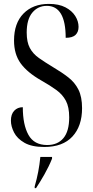

<svg xmlns="http://www.w3.org/2000/svg" viewBox="-20 -744 475 985"><path d="M207 10Q143 10 105.5 -11.5Q68 -33 52 -64.5Q36 -96 36 -125Q36 -158 53 -176Q70 -194 97 -194Q97 -104 126 -52Q155 0 222 0Q276 0 305.5 -35.5Q335 -71 335 -142Q335 -195 318 -227Q301 -259 269.5 -282Q238 -305 192 -331Q120 -372 86 -419Q52 -466 52 -536Q52 -625 100.5 -674.5Q149 -724 231 -724Q282 -724 315.5 -706.5Q349 -689 366 -662Q383 -635 383 -606Q383 -580 367.5 -565Q352 -550 317 -550Q317 -714 220 -714Q175 -714 146 -679.5Q117 -645 117 -577Q117 -528 133 -498Q149 -468 179.5 -446.5Q210 -425 253 -399Q297 -373 330.5 -347Q364 -321 382.5 -284Q401 -247 401 -189Q401 -97 351.5 -43.5Q302 10 207 10ZM158 212Q169 174 176 137.5Q183 101 187 61H247V70Q231 110 208 150.5Q185 191 165 221H158Z"/></svg>

Font: Noto Serif Display ExtraCondensed
Style: Regular
Weight: 400
Width: 2
Designer: Monotype Design Team
Foundry: Monotype Imaging Inc.
Version: Version 2.009